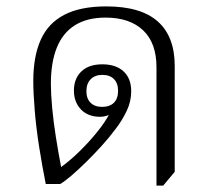

<svg xmlns="http://www.w3.org/2000/svg" viewBox="-20 -575 664 600"><path d="M469 5V-365Q469 -441 427 -480.5Q385 -520 310 -520Q252 -520 214 -496Q176 -472 157.5 -426Q139 -380 139 -313Q139 -281 143 -238Q147 -195 154.5 -147.5Q162 -100 171 -53Q200 -74 229.5 -103Q259 -132 284 -163Q309 -194 323 -221L327 -219Q320 -215 311 -212.5Q302 -210 293 -210Q255 -210 233 -233Q211 -256 211 -292Q211 -329 234 -351.5Q257 -374 300 -374Q342 -374 366 -352Q390 -330 390 -290Q390 -258 376 -228.5Q362 -199 342 -173Q322 -146 297.5 -119Q273 -92 248.5 -68Q224 -44 203 -26Q182 -8 168 0H123Q112 -55 102.5 -115Q93 -175 88.5 -230Q84 -285 84 -322Q84 -398 107 -450Q130 -502 180.5 -528.5Q231 -555 312 -555Q420 -555 473 -508Q526 -461 526 -369V-38L490 5ZM299 -241Q323 -241 336 -254Q349 -267 349 -291Q349 -315 336 -328Q323 -341 300 -341Q277 -341 263.5 -327.5Q250 -314 250 -290Q250 -267 263 -254Q276 -241 299 -241Z"/></svg>

Font: Noto Serif Thai Light
Style: Regular
Weight: 300
Version: Version 2.001